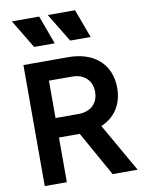

<svg xmlns="http://www.w3.org/2000/svg" viewBox="-107 -1091 874 1164"><g transform="rotate(-10 330.5 -509.0)"><path d="M72 0H208V-275H336L490 0H644L473 -299C556 -333 608 -407 608 -510C608 -661 501 -745 349 -745H72ZM49 -1018 155 -842H282L217 -1018ZM208 -395V-625H351C424 -625 472 -580 472 -510C472 -440 424 -395 351 -395ZM270 -1018 377 -842H503L438 -1018Z"/></g></svg>

Font: Mluvka
Style: Bold
Weight: 700
Designer: Modified by Jiří Krblich, Original typeface by Gumpita Rahayu
Foundry: Gumpita Rahayu & Jiří Krblich
Version: Version 2.000;Glyphs 3.1.1 (3134)